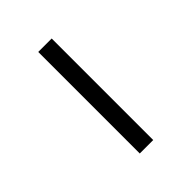

<svg xmlns="http://www.w3.org/2000/svg" viewBox="16 -511 353 353"><g transform="rotate(45 192.0 -334.5)"><path d="M60 -317V-352H324V-317Z"/></g></svg>

Font: Inria Serif
Style: Bold
Weight: 700
Designer: Black Foundry Team
Foundry: Black Foundry
Version: Version 1.000; ttfautohint (v1.8.3)